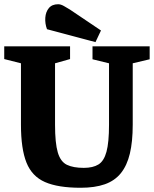

<svg xmlns="http://www.w3.org/2000/svg" viewBox="-29 -867 727 907"><path d="M352 20Q245 20 183.5 -7Q122 -34 96 -99Q70 -164 70 -278V-568L-9 -588V-648H302V-588L231 -568V-278Q231 -191 244 -147Q257 -103 287 -88.5Q317 -74 367 -74Q410 -74 436 -90Q462 -106 474 -150Q486 -194 486 -278V-568L408 -587V-648H678V-587L598 -568V-278Q598 -198 584.5 -141.5Q571 -85 542 -49Q513 -13 466 3.5Q419 20 352 20ZM422 -668 193 -729Q183 -756 185 -783.5Q187 -811 202 -829Q217 -847 246 -847Q258 -847 273 -838.5Q288 -830 301 -822L448 -723Z"/></svg>

Font: Faustina ExtraBold
Style: Regular
Weight: 800
Designer: Alfonso Garcia
Foundry: http://www.omnibus-type.com
Version: Version 1.200